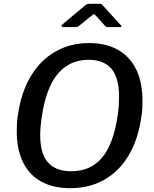

<svg xmlns="http://www.w3.org/2000/svg" viewBox="-20 -978 807 1008"><path d="M349 10Q260 10 197 -24.5Q134 -59 101 -126Q68 -193 68 -287Q68 -307 69 -329Q70 -351 74 -374Q91 -494 142 -578.5Q193 -663 271.5 -707.5Q350 -752 448 -752Q536 -752 599 -716.5Q662 -681 695 -613.5Q728 -546 728 -450Q728 -430 727 -408Q726 -386 722 -363Q705 -245 655 -161.5Q605 -78 527 -34Q449 10 349 10ZM354 -79Q456 -79 516 -150.5Q576 -222 598 -373Q602 -401 603.5 -426Q605 -451 605 -472Q605 -570 565 -617Q525 -664 445 -664Q345 -664 283 -590Q221 -516 199 -362Q195 -336 193 -312Q191 -288 191 -268Q191 -171 232 -125Q273 -79 354 -79ZM528 -846 483 -896Q476 -904 473 -903.5Q470 -903 460 -895L396 -843Q389 -838 385.5 -837Q382 -836 375 -836H311Q304 -836 303 -840.5Q302 -845 308 -850L426 -949Q433 -955 439 -956.5Q445 -958 454 -958H504Q512 -958 516 -953.5Q520 -949 523 -946L613 -847Q619 -840 618 -838Q617 -836 609 -836H545Q539 -836 535.5 -838.5Q532 -841 528 -846Z"/></svg>

Font: Libre Franklin Thin Medium
Style: Italic
Weight: 500
Italic angle: -8°
Version: Version 3.000